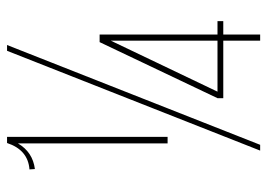

<svg xmlns="http://www.w3.org/2000/svg" viewBox="-124 -616 740 531"><g transform="rotate(-90 245.5 -350.0)"><path d="M115 -256V-670Q91 -629 44 -623L43 -638Q97 -642 116 -700H133V-256ZM387 -700 111 0H95L371 -700ZM416 -102V0H399V-102H240V-118L395 -444H416V-118H453V-102ZM258 -118H399V-413Z"/></g></svg>

Font: TypoPRO Bebas Neue
Style: Regular
Weight: 300
Designer: Ryoichi Tsunekawa
Foundry: Ryoichi Tsunekawa
Version: Version 001.003